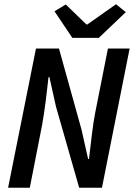

<svg xmlns="http://www.w3.org/2000/svg" viewBox="-20 -882 640 902"><path d="M18 0 149 -654H257L363 -273L394 -135H398Q401 -160 404.5 -189.5Q408 -219 411.5 -248.5Q415 -278 419 -304.5Q423 -331 427 -351L487 -654H589L459 0H352L243 -381L212 -520H208Q205 -494 201.5 -464.5Q198 -435 194.5 -405.5Q191 -376 186.5 -348Q182 -320 178 -296L120 0ZM320 -704 236 -829 289 -861 386 -767H390L525 -862L571 -825L444 -704Z"/></svg>

Font: Source Code Pro Semibold
Style: Italic
Weight: 600
Italic angle: -11°
Monospace: yes
Designer: Paul D. Hunt, Teo Tuominen
Foundry: Adobe Systems Incorporated
Version: Version 1.050;PS 1.000;hotconv 16.6.51;makeotf.lib2.5.65220